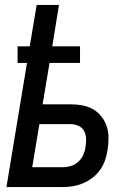

<svg xmlns="http://www.w3.org/2000/svg" viewBox="-20 -755 540 775"><path d="M6 0 89 -501H51V-568H100L128 -735H218L191 -568H303V-501H180L152 -334H265Q290 -334 313.5 -329.5Q337 -325 356.5 -313.5Q376 -302 390 -284Q404 -266 411 -244Q418 -222 418 -197.5Q418 -173 414 -149Q411 -128 404 -108Q397 -88 384.5 -70Q372 -52 354 -38Q336 -24 316 -15.5Q296 -7 275.5 -3.5Q255 0 234 0ZM234 -80Q250 -80 266.5 -85Q283 -90 296 -102Q309 -114 316 -129.5Q323 -145 325 -161Q328 -178 327.5 -195Q327 -212 319.5 -226Q312 -240 297 -247Q282 -254 265 -254H139L110 -80Z"/></svg>

Font: Iosevka SS04 Medium Oblique
Style: Regular
Weight: 500
Italic angle: -9°
Monospace: yes
Designer: Belleve Invis
Foundry: Belleve Invis
Version: Version 19.0.0; ttfautohint (v1.8.4)